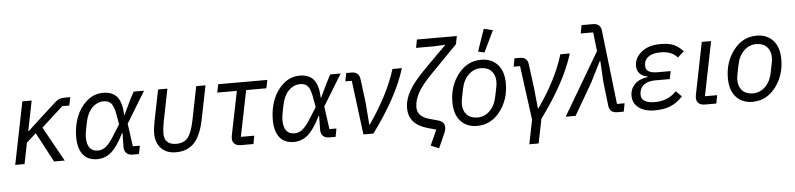

<svg xmlns="http://www.w3.org/2000/svg" viewBox="-52 -1081 6549 1581"><g transform="rotate(-5 3222.5 -290.0)"><path d="M357 0 227 -245 148 -174 113 0H36L140 -516H217L167 -267H171L276 -364L412 -488Q443 -516 487 -516H536L522 -448H464L286 -286L445 0Z M1072 -68 1059 0H1008Q936 0 937 -74L939 -184H935Q879 -72 828.5 -30Q778 12 714 12Q637 12 596.5 -38.5Q556 -89 556 -185Q556 -271 584.5 -347.5Q613 -424 672 -476Q731 -528 808 -528Q885 -528 923.5 -481.5Q962 -435 965 -332H969L1023 -446L1060 -516H1146L988 -257L1014 -68ZM727 -58Q760 -58 791 -82Q822 -106 864 -174L917 -258L902 -343Q890 -409 868.5 -433.5Q847 -458 807 -458Q752 -458 711 -416.5Q670 -375 655 -301L640 -226Q635 -198 635 -175Q635 -58 727 -58Z M1339 -516 1285 -247Q1274 -188 1274 -151Q1274 -57 1374 -57Q1434 -57 1467 -95Q1500 -133 1522 -240L1577 -516H1654L1597 -234Q1570 -104 1514 -46Q1458 12 1364 12Q1287 12 1242.5 -34Q1198 -80 1198 -159Q1198 -197 1210 -257L1262 -516Z M2005 0H1901Q1867 0 1849 -17Q1831 -34 1831 -63Q1831 -72 1834 -87L1907 -448H1745L1759 -516H2165L2151 -448H1984L1907 -68H2018Z M2697 -68 2684 0H2633Q2561 0 2562 -74L2564 -184H2560Q2504 -72 2453.5 -30Q2403 12 2339 12Q2262 12 2221.5 -38.5Q2181 -89 2181 -185Q2181 -271 2209.5 -347.5Q2238 -424 2297 -476Q2356 -528 2433 -528Q2510 -528 2548.5 -481.5Q2587 -435 2590 -332H2594L2648 -446L2685 -516H2771L2613 -257L2639 -68ZM2352 -58Q2385 -58 2416 -82Q2447 -106 2489 -174L2542 -258L2527 -343Q2515 -409 2493.5 -433.5Q2472 -458 2432 -458Q2377 -458 2336 -416.5Q2295 -375 2280 -301L2265 -226Q2260 -198 2260 -175Q2260 -58 2352 -58Z M2997 0H2914L2857 -448H2804L2817 -516H2860Q2923 -516 2930 -456L2955 -261L2969 -77H2974Q3138 -314 3199 -516H3277Q3208 -287 2997 0Z M3408 -672 3421 -740H3751L3738 -674L3523 -454Q3436 -366 3402 -304Q3368 -242 3368 -184Q3368 -109 3461 -82L3539 -60Q3590 -46 3590 0Q3590 23 3576 54L3525 168L3458 140L3515 13L3444 -7Q3291 -50 3291 -184Q3291 -254 3332 -326.5Q3373 -399 3475 -501L3646 -672L3647 -677L3561 -672Z M4051 -762 3966 -585 3914 -597 3977 -780ZM3853 12Q3769 12 3718 -43Q3667 -98 3667 -200Q3667 -334 3742.5 -431Q3818 -528 3933 -528Q4017 -528 4068 -473Q4119 -418 4119 -316Q4119 -182 4043.5 -85Q3968 12 3853 12ZM4023 -218 4038 -293Q4043 -318 4043 -338Q4043 -393 4011.5 -426Q3980 -459 3923 -459Q3866 -459 3822 -417Q3778 -375 3763 -298L3748 -223Q3743 -198 3743 -178Q3743 -123 3774.5 -90Q3806 -57 3863 -57Q3920 -57 3964 -99Q4008 -141 4023 -218Z M4268 200 4308 0 4248 -448H4195L4208 -516H4251Q4314 -516 4321 -456L4347 -257L4364 -89H4369Q4526 -312 4587 -516H4665Q4596 -287 4385 0L4345 200Z M4890 -516 4872 -672H4769L4782 -740H4875Q4938 -740 4945 -680L5016 -68H5079L5066 0H5013Q4949 0 4943 -60L4920 -258L4910 -431H4905L4818 -258L4668 0H4586Z M5507 -130 5554 -83Q5505 -31 5450.5 -9.5Q5396 12 5324 12Q5237 12 5189 -25.5Q5141 -63 5141 -123Q5141 -180 5179 -219Q5217 -258 5287 -267L5288 -271Q5245 -278 5222 -303Q5199 -328 5199 -366Q5199 -431 5257 -479.5Q5315 -528 5417 -528Q5483 -528 5524.5 -510Q5566 -492 5602 -452L5549 -405Q5503 -460 5411 -460Q5351 -460 5316.5 -439Q5282 -418 5276 -383Q5274 -369 5274 -358Q5274 -299 5372 -299H5480L5467 -234H5349Q5294 -234 5260.5 -213Q5227 -192 5219 -154Q5216 -139 5216 -127Q5216 -56 5329 -56Q5438 -56 5507 -130Z M5844 -68 5831 0H5737Q5703 0 5685 -17Q5667 -34 5667 -63Q5667 -72 5670 -87L5756 -516H5833L5743 -68Z M6130 12Q6046 12 5995 -43Q5944 -98 5944 -200Q5944 -334 6019.5 -431Q6095 -528 6210 -528Q6294 -528 6345 -473Q6396 -418 6396 -316Q6396 -182 6320.5 -85Q6245 12 6130 12ZM6300 -218 6315 -293Q6320 -318 6320 -338Q6320 -393 6288.5 -426Q6257 -459 6200 -459Q6143 -459 6099 -417Q6055 -375 6040 -298L6025 -223Q6020 -198 6020 -178Q6020 -123 6051.5 -90Q6083 -57 6140 -57Q6197 -57 6241 -99Q6285 -141 6300 -218Z"/></g></svg>

Font: Aneliza
Style: Italic
Weight: 400
Italic angle: -11.31°
Designer: Mike Abbink, Paul van der Laan, Pieter van Rosmalen
Foundry: Bold Monday
Version: Version 3.0